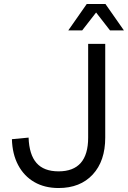

<svg xmlns="http://www.w3.org/2000/svg" viewBox="-20 -931 644 967"><path d="M275 16Q205 16 153 -14Q101 -44 71.5 -99.5Q42 -155 40 -230L124 -238Q127 -152 164 -110Q201 -68 275 -68Q424 -68 424 -238V-710H510V-238Q510 -120 447 -52Q384 16 275 16ZM324 -778 417 -911H511L604 -778H534L464 -868L394 -778Z"/></svg>

Font: Geist Mono
Style: Regular
Weight: 400
Monospace: yes
Designer: Basement.studio, Andrés Briganti, Mateo Zaragoza
Foundry: Basement.studio, Vercel, Andrés Briganti, Guido Ferreyra, Mateo Zaragoza
Version: Version 1.500; ttfautohint (v1.8.4.7-5d5b)